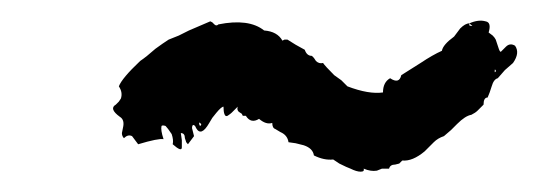

<svg xmlns="http://www.w3.org/2000/svg" viewBox="-20 -342 531 189"><path d="M94 -239 97 -242 99 -245Q101 -251 97 -257Q100 -265 118 -282Q124 -286 133 -294L140 -299L146 -303L156 -307L166 -312Q180 -318 187 -321L189 -320L191 -318Q193 -316 195 -318Q225 -324 240 -312Q253 -311 258 -302L260 -303H263L271 -298L280 -293Q282 -287 287 -287L289 -285L291 -282Q294 -279 298 -280Q300 -277 309 -268L316 -263L322 -257Q343 -249 357 -251Q357 -261 364 -265Q373 -259 375 -268L394 -280Q406 -288 415 -292Q416 -298 427 -306L430 -310L433 -314Q438 -319 442 -319Q451 -323 458 -321Q464 -320 461 -310L465 -307Q467 -305 468 -303Q470 -297 471 -294Q472 -291 473 -291L475 -293L478 -296Q482 -300 487 -297Q492 -290 485 -280L477 -273L470 -265Q466 -264 464 -257L462 -251L460 -246Q456 -246 456 -239L450 -233Q448 -231 444 -229Q438 -228 430 -220L424 -214L417 -208Q411 -206 407 -202L398 -193Q386 -183 376 -184L373 -181L369 -180Q364 -180 363 -176H356L351 -174Q345 -173 338 -176Q339 -173 335 -173Q331 -173 325 -176Q322 -177 314 -181Q308 -185 308 -185Q299 -184 289 -189Q288 -196 279 -199L271 -201L264 -202Q263 -209 256 -212L251 -215Q248 -216 248 -221Q242 -219 235 -225Q227 -220 222 -228H219L218 -230L215 -232Q213 -234 214 -237L208 -231Q207 -230 204 -228Q202 -227 201 -229.5Q200 -232 200 -237Q198 -237 193 -231L189 -226L186 -221Q178 -207 173 -216Q172 -219 170 -219Q169 -218 169 -216L170 -212L171 -208L168 -204L165 -200Q163 -202 163 -203L162 -206Q162 -211 158 -211L159 -204V-197Q159 -192 150 -200Q151 -204 149 -210Q145 -216 143 -218Q140 -219 139 -218Q138 -214 141 -205Q136 -206 116 -200L113 -204L110 -208Q106 -210 102 -206Q100 -208 100 -211L101 -216Q103 -224 98 -227Q87 -235 94 -239ZM178 -219V-220Q176 -222 176 -221Q176 -219 177 -218ZM442 -319V-317Q444 -316 445 -317Q444 -317 442 -319ZM468 -272V-273Q467 -274 467 -273V-271Q468 -271 468 -272Z"/></svg>

Font: Kom-post
Style: Regular
Weight: 400
Designer: @guaschetti
Foundry: guaschetti
Version: Version 1.00 December 6, 2021, initial release